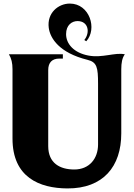

<svg xmlns="http://www.w3.org/2000/svg" viewBox="-20 -1026 749 1075"><path d="M50 -638V-250C50 -33 201 28 357 29C558 30 659 -94 659 -279V-638C659 -674 664 -702 679 -722C624 -734 553 -700 475 -715C395 -730 350 -779 350 -835C350 -886 383 -908 414 -908C475 -908 486 -844 452 -802L463 -795C526 -864 482 -1006 371 -1006C306 -1006 242 -953 253 -870C261 -811 312 -730 470 -691C523 -678 529 -648 529 -557V-217C529 -138 480 -77 396 -77C316 -77 250 -112 250 -208V-634C250 -676 272 -698 312 -698H332V-722H30C44 -698 50 -674 50 -638Z"/></svg>

Font: Sinistre Bold
Style: Regular
Weight: 900
Designer: Jules Durand
Foundry: Collletttivo
Version: Version 69.420;Glyphs 3.2 (3217)